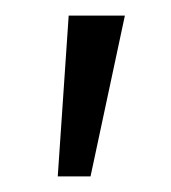

<svg xmlns="http://www.w3.org/2000/svg" viewBox="-20 -651 219 246"><path d="M54 -425 68 -631H140L96 -425Z"/></svg>

Font: Alumni Sans Medium
Style: Italic
Weight: 500
Italic angle: -8°
Designer: Robert E. Leuschke
Foundry: Robert E. Leuschke
Version: Version 1.016